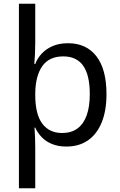

<svg xmlns="http://www.w3.org/2000/svg" viewBox="-20 -780 646 1035"><path d="M554 -272Q554 -182 527.5 -118.5Q501 -55 453 -22.5Q405 10 338 10Q293 10 259.5 -4Q226 -18 204 -41.5Q182 -65 170 -92H166Q168 -66 169 -37.5Q170 -9 170 17V235H82V-760H170V-550Q170 -520 168.5 -488Q167 -456 165 -435H170Q181 -465 204.5 -490.5Q228 -516 263.5 -531.5Q299 -547 347 -547Q445 -547 499.5 -477Q554 -407 554 -272ZM464 -273Q464 -375 428.5 -425.5Q393 -476 321 -476Q245 -476 208 -423.5Q171 -371 170 -276V-268Q170 -164 208 -113.5Q246 -63 315 -63Q364 -63 397 -87Q430 -111 447 -157.5Q464 -204 464 -273Z"/></svg>

Font: Noto Sans Hebrew Thin
Style: Regular
Weight: 400
Version: Version 3.001